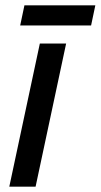

<svg xmlns="http://www.w3.org/2000/svg" viewBox="-20 -703 379 723"><path d="M15 0 130 -539H229L114 0ZM56 -607 72 -683H339L323 -607Z"/></svg>

Font: Noto Sans SemiCondensed Medium
Style: Italic
Weight: 500
Width: 4
Italic angle: -12°
Designer: Monotype Design Team
Foundry: Monotype Imaging Inc.
Version: Version 2.013; ttfautohint (v1.8.4.7-5d5b)